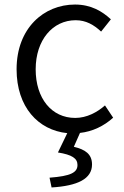

<svg xmlns="http://www.w3.org/2000/svg" viewBox="-20 -574 546 845"><path d="M332 11C387 5 437 -19 478 -56L442 -110C408 -80 362 -55 311 -55C207 -55 137 -141 137 -269C137 -398 212 -485 313 -485C358 -485 393 -465 425 -435L468 -489C430 -524 381 -554 310 -554C173 -554 53 -450 53 -269C53 -103 148 -1 276 12L235 97C297 107 321 123 321 152C321 185 292 201 198 208L207 251C322 244 385 213 385 150C385 104 355 84 305 72Z"/></svg>

Font: Noto Sans CJK JP DemiLight
Style: Regular
Weight: 350
Designer: Ryoko NISHIZUKA (kana & ideographs); Paul D. Hunt (Latin, Greek & Cyrillic); Wenlong ZHANG (bopomofo); Sandoll Communica
Foundry: Adobe Systems Incorporated
Version: Version 1.004;PS 1.004;hotconv 1.0.82;makeotf.lib2.5.63406